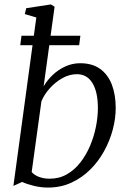

<svg xmlns="http://www.w3.org/2000/svg" viewBox="-20 -837 576 867"><path d="M177 -447Q193.5 -475.5 218.8 -499.2Q244 -523 275.5 -537.2Q307 -551.5 342 -551.5Q396.5 -551.5 432 -526Q467.5 -500.5 485 -455Q502.5 -409.5 502.5 -349Q502.5 -302 489.2 -251.8Q476 -201.5 450.2 -154.8Q424.5 -108 387.2 -71Q350 -34 302 -12Q254 10 196 10Q165 10 133 2.2Q101 -5.5 80 -15.5L40.5 2.5L144 -758L92 -773.5L98.5 -800L210 -817L226.5 -806.5ZM123 -60Q136.5 -45 158 -37.5Q179.5 -30 204 -30Q247.5 -30 282.2 -50Q317 -70 343 -103.5Q369 -137 386.8 -178.8Q404.5 -220.5 413.2 -264.8Q422 -309 422 -349Q422 -421.5 397.5 -461.8Q373 -502 327 -502Q293.5 -502 261.5 -484Q229.5 -466 204.5 -438Q179.5 -410 167 -379.5ZM77 -675.5H343L337.5 -633H71.5Z"/></svg>

Font: Merriweather 60pt Light
Style: Italic
Weight: 300
Italic angle: -7.8°
Version: Version 2.101